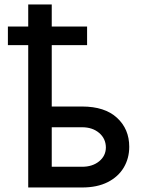

<svg xmlns="http://www.w3.org/2000/svg" viewBox="-20 -829 639 849"><path d="M365.1 -711.6V-629.3H14.9V-711.6ZM184.7 -358H343Q443.2 -358 497.3 -308.2Q551.5 -258.5 551.5 -180Q551.5 -128.9 527.2 -88.1Q502.8 -47.2 456.3 -23.6Q409.8 0 343 0H104.8V-809.3H208.8V-91.6H343Q388.8 -91.6 418.3 -115.6Q447.8 -139.6 448.2 -176.8Q447.8 -216.3 418.3 -241.3Q388.8 -266.3 343 -266.3H184.7Z"/></svg>

Font: InterMG Medium
Style: Regular
Weight: 500
Designer: Rasmus Andersson
Foundry: rsms
Version: Version 3.019;December 26, 2023;FontCreator 15.0.0.2955 64-b